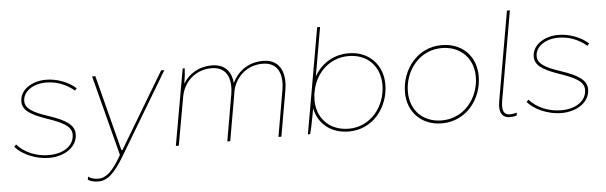

<svg xmlns="http://www.w3.org/2000/svg" viewBox="-54 -915 4121 1305"><g transform="rotate(-5 2006.5 -262.5)"><path d="M250 6C359 6 444 -54 444 -139C444 -199 394 -237 267 -279C157 -315 115 -346 115 -393C115 -460 186 -506 272 -506C342 -506 409 -482 465 -434L478 -449C428 -495 349 -525 273 -525C180 -525 95 -473 95 -392C95 -337 138 -302 254 -262C354 -228 425 -197 423 -137C422 -62 350 -13 251 -13C165 -13 84 -47 34 -104L20 -90C67 -34 162 6 250 6Z M569 195C631 195 680 152 748 38L1082 -520H1060L751 -4H744L611 -520H589L731 28C671 134 625 176 572 176C543 176 520 169 502 156L499 177C516 188 540 195 569 195Z M1115 0H1135L1193 -325C1211 -433 1296 -505 1401 -505C1522 -505 1535 -398 1521 -317L1466 0H1486L1541 -315L1544 -335C1565 -437 1648 -505 1750 -505C1871 -505 1884 -398 1870 -317L1815 0H1835L1890 -315C1905 -400 1891 -524 1754 -524C1660 -524 1583 -474 1545 -391C1539 -459 1504 -524 1405 -524C1321 -524 1250 -484 1209 -416C1216 -456 1220 -493 1221 -520H1207Z M2016 0H2031C2039 -26 2050 -80 2060 -135L2067 -173C2087 -68 2173 5 2296 5C2463 5 2570 -139 2570 -294C2570 -426 2478 -525 2339 -525C2231 -525 2150 -468 2104 -388L2162 -720H2142ZM2298 -14C2164 -14 2081 -105 2081 -227C2081 -240 2082 -253 2083 -266L2090 -301C2118 -418 2211 -506 2337 -506C2466 -506 2550 -417 2550 -292C2550 -147 2448 -14 2298 -14Z M2931 5C3095 5 3207 -135 3207 -294C3207 -429 3115 -525 2973 -525C2807 -525 2698 -381 2698 -226C2698 -91 2792 5 2931 5ZM2932 -15C2802 -15 2718 -104 2718 -228C2718 -374 2821 -505 2972 -505C3102 -505 3187 -416 3187 -292C3187 -146 3084 -15 2932 -15Z M3394 3C3411 3 3421 1 3440 -3L3444 -23C3423 -18 3411 -16 3393 -16C3352 -16 3341 -53 3351 -111L3457 -720H3437L3331 -112C3316 -28 3347 3 3394 3Z M3746 6C3855 6 3940 -54 3940 -139C3940 -199 3890 -237 3763 -279C3653 -315 3611 -346 3611 -393C3611 -460 3682 -506 3768 -506C3838 -506 3905 -482 3961 -434L3974 -449C3924 -495 3845 -525 3769 -525C3676 -525 3591 -473 3591 -392C3591 -337 3634 -302 3750 -262C3850 -228 3921 -197 3919 -137C3918 -62 3846 -13 3747 -13C3661 -13 3580 -47 3530 -104L3516 -90C3563 -34 3658 6 3746 6Z"/></g></svg>

Font: Fixel Display 20240404 Thin
Style: Italic
Weight: 100
Italic angle: -10°
Designer: AlfaBravo + MacPaw
Foundry: Kyrylo Tkachov, Marchela Mozhyna, Serhii Makarenko, Maria Weinstein, Zakhar Kryvoshyya
Version: Version 1.211;Glyphs 3.2 (3225)